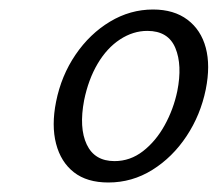

<svg xmlns="http://www.w3.org/2000/svg" viewBox="-20 -685 458 404"><path d="M208 -301Q163 -301 135.5 -322.5Q108 -344 98 -382.5Q88 -421 98 -471Q109 -526 139 -570Q169 -614 211.5 -639.5Q254 -665 302 -665Q346 -665 374.5 -643.5Q403 -622 413 -584.5Q423 -547 413 -497Q402 -443 372.5 -398.5Q343 -354 300.5 -327.5Q258 -301 208 -301ZM221 -346Q254 -346 281 -367Q308 -388 326.5 -421.5Q345 -455 353 -493Q364 -548 349 -584Q334 -620 290 -620Q260 -620 232.5 -602Q205 -584 185.5 -551Q166 -518 157 -474Q146 -416 162.5 -381Q179 -346 221 -346Z"/></svg>

Font: Ysabeau
Style: Italic
Weight: 400
Italic angle: -12°
Designer: Christian Thalmann (Catharsis Fonts)
Version: Version 2.000;gftools[0.9.27.dev2+g8671c4b]